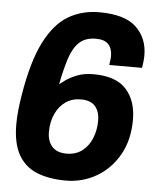

<svg xmlns="http://www.w3.org/2000/svg" viewBox="-52 -743 659 799"><g transform="rotate(5 278.0 -343.0)"><path d="M252 12Q182 12 131.5 -8.5Q81 -29 54 -76.5Q27 -124 27 -204Q27 -256 39 -327Q62 -468 103 -549Q144 -630 201 -664Q258 -698 331 -698Q438 -698 485.5 -652.5Q533 -607 533 -536Q533 -523 531.5 -509.5Q530 -496 528 -483H391Q392 -494 393.5 -503Q395 -512 395 -520Q395 -552 378.5 -569.5Q362 -587 327 -587Q282 -587 256.5 -562.5Q231 -538 216.5 -492.5Q202 -447 190 -385Q196 -390 214 -403Q232 -416 261 -427.5Q290 -439 329 -439Q423 -439 466 -391.5Q509 -344 509 -264Q509 -180 474 -118Q439 -56 380.5 -22Q322 12 252 12ZM246 -100Q284 -100 310.5 -120Q337 -140 351 -174Q365 -208 365 -248Q365 -286 346 -308Q327 -330 286 -330Q250 -330 223 -311.5Q196 -293 180.5 -259.5Q165 -226 165 -183Q165 -146 185 -123Q205 -100 246 -100Z"/></g></svg>

Font: Archivo VF Beta
Style: Italic
Weight: 400
Italic angle: -10°
Designer: Hector Gatti
Foundry: Omnibus-Type
Version: Version 1.002